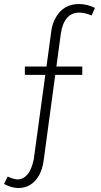

<svg xmlns="http://www.w3.org/2000/svg" viewBox="-70 -736 505 963"><path d="M148.4 73.2 207 -360.4H342.8V-402.3H212.9L235.4 -569.3Q252 -671.9 327.1 -672.9Q355.5 -672.9 389.6 -658.2L406.2 -696.3Q367.2 -715.8 326.2 -715.8Q248 -715.8 210 -648.4Q192.4 -618.2 187.5 -581.1L163.1 -402.3H54.7V-360.4H157.2L99.6 61.5Q80.1 159.2 20.5 164.1Q-3.9 163.1 -31.2 149.4L-49.8 186.5Q-12.7 207 22.5 207Q89.8 207 127 141.6Q142.6 111.3 148.4 73.2Z"/></svg>

Font: Yaldevi Colombo Light
Style: Regular
Weight: 300
Designer: Sol Matas, Denzil Rajitha, Kosala Senevirathne and Pathum Egodawatta
Foundry: Mooniak
Version: Version 1.020 ; ttfautohint (v1.6)